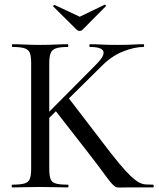

<svg xmlns="http://www.w3.org/2000/svg" viewBox="-20 -818 692 838"><path d="M116 -81V-544Q116 -573 110 -587.5Q104 -602 86.5 -607.5Q69 -613 35 -613Q32 -613 32 -619Q32 -625 35 -625Q60 -625 90.5 -623.5Q121 -622 155 -622Q191 -622 221.5 -623.5Q252 -625 276 -625Q278 -625 278 -619Q278 -613 276 -613Q241 -613 224 -607Q207 -601 201 -586Q195 -571 195 -542V-81Q195 -52 200.5 -37Q206 -22 223.5 -17Q241 -12 276 -12Q279 -12 279 -6Q279 0 276 0Q251 0 221 -1Q191 -2 155 -2Q121 -2 89.5 -1Q58 0 33 0Q31 0 31 -6Q31 -12 33 -12Q68 -12 86 -17Q104 -22 110 -37Q116 -52 116 -81ZM370 -145 218 -340 278 -392 426 -199Q469 -142 499 -106Q529 -70 549.5 -50.5Q570 -31 585.5 -22.5Q601 -14 615.5 -13Q630 -12 648 -12Q651 -12 651 -6Q651 0 648 0Q604 0 577 0Q550 0 536 0Q514 0 502 0.5Q490 1 482 -4Q474 -9 462 -23.5Q450 -38 429 -67Q408 -96 370 -145ZM143 -278 400 -537Q438 -575 431 -594Q424 -613 373 -613Q370 -613 370 -619Q370 -625 373 -625Q398 -625 424 -623.5Q450 -622 493 -622Q535 -622 559.5 -623.5Q584 -625 606 -625Q609 -625 609 -619Q609 -613 606 -613Q567 -613 517.5 -593.5Q468 -574 425 -531L168 -277ZM316 -687 213 -789Q211 -792 214.5 -795Q218 -798 219 -796L328 -745L436 -797Q438 -799 441 -795.5Q444 -792 441 -790L339 -687Q335 -683 328 -683Q321 -683 316 -687Z"/></svg>

Font: Cormorant Medium
Style: Regular
Weight: 500
Designer: Christian Thalmann (Catharsis Fonts)
Foundry: Catharsis Fonts
Version: Version 4.000